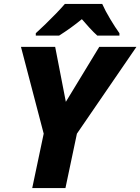

<svg xmlns="http://www.w3.org/2000/svg" viewBox="-20 -951 710 971"><path d="M143 0 201 -275 86 -714H259L313 -436L482 -714H670L369 -275L311 0ZM161 -783Q182 -802 209.5 -828.5Q237 -855 263 -882Q289 -909 308 -931H497Q512 -897 537.5 -854.5Q563 -812 584 -783V-771H472Q455 -786 432.5 -810.5Q410 -835 394 -854Q366 -831 337.5 -810.5Q309 -790 279 -771H161Z"/></svg>

Font: Noto Sans ExtraBold
Style: Italic
Weight: 800
Italic angle: -12°
Designer: Monotype Design Team
Foundry: Monotype Imaging Inc.
Version: Version 2.013; ttfautohint (v1.8.4.7-5d5b)